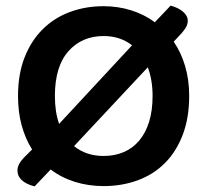

<svg xmlns="http://www.w3.org/2000/svg" viewBox="-20 -645 736 682"><path d="M348 16Q294 16 246 1Q198 -14 160 -43L103 17Q74 10 58 -4.5Q42 -19 42 -39Q42 -53 50 -66Q58 -79 76 -96L94 -114Q70 -152 57 -199.5Q44 -247 44 -304Q44 -382 67.5 -441.5Q91 -501 132 -541.5Q173 -582 228.5 -602.5Q284 -623 348 -623Q399 -623 445.5 -608.5Q492 -594 530 -566L586 -625Q613 -618 630 -603.5Q647 -589 647 -571Q647 -557 637.5 -543Q628 -529 612 -513L597 -497Q623 -459 637.5 -410.5Q652 -362 652 -304Q652 -226 629 -166Q606 -106 565.5 -65.5Q525 -25 469 -4.5Q413 16 348 16ZM505 -406 243 -126Q286 -91 348 -91Q387 -91 419 -104.5Q451 -118 474 -145Q497 -172 509.5 -212Q522 -252 522 -304Q522 -361 505 -406ZM190 -205 449 -484Q407 -517 348 -517Q271 -517 223 -463Q175 -409 175 -304Q175 -247 190 -205Z"/></svg>

Font: Baloo 2 Latin SemiBold
Style: Regular
Weight: 400
Designer: Sarang Kulkarni and Ek Type
Foundry: Ek Type
Version: Version 1.001